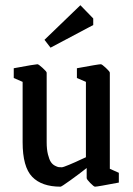

<svg xmlns="http://www.w3.org/2000/svg" viewBox="-20 -700 505 729"><path d="M171.9 -519 148.9 -548.8 285.2 -680.2 334 -629.9V-605ZM210 8.8Q138.2 8.8 102.1 -28.8Q65.9 -66.4 65.9 -160.2V-389.2L32.2 -403.8V-440.9Q114.3 -456.1 122.1 -456.1Q126.5 -456.1 141.8 -442.1Q157.2 -428.2 157.2 -423.8V-160.2Q157.2 -132.8 162.1 -113.5Q167 -94.2 173.1 -85Q179.2 -75.7 188.7 -70.8Q198.2 -65.9 202.9 -65.4Q207.5 -64.9 214.8 -64.9Q219.7 -64.9 242.7 -74.5Q265.6 -84 286.1 -93.8L306.2 -103V-389.2L272 -403.8V-440.9Q354 -456.1 362.8 -456.1Q367.2 -456.1 382.1 -442.1Q397 -428.2 397 -423.8V-59.1L431.2 -43.9V-6.8Q349.6 8.8 340.8 8.8Q336.4 8.8 322.8 -5.1Q309.1 -19 309.1 -23.9V-62Q280.8 -39.6 247.1 -15.4Q213.4 8.8 210 8.8Z"/></svg>

Font: Grenze
Style: Regular
Weight: 400
Designer: Renata Polastri
Foundry: Omnibus-Type
Version: Version 1.002;PS 001.002;hotconv 1.0.88;makeotf.lib2.5.64775